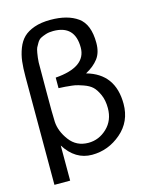

<svg xmlns="http://www.w3.org/2000/svg" viewBox="-120 -781 770 967"><g transform="rotate(-15 265.0 -298.0)"><path d="M42 106V-457Q42 -503 46 -537Q50 -571 62.5 -603.5Q75 -636 96 -656.5Q117 -677 152.5 -689.5Q188 -702 237 -702Q326 -702 378.5 -664.5Q431 -627 431 -530Q431 -480 407.5 -449Q384 -418 341 -395Q484 -355 484 -198Q484 -106 417 -48.5Q350 9 265 9Q178 9 124 -77V106ZM125 -510Q125 -477 124.5 -358Q124 -239 126 -200Q129 -150 165 -102Q201 -54 263 -54Q318 -54 360 -94Q402 -134 402 -198Q402 -239 388.5 -269Q375 -299 359 -314Q343 -329 314.5 -339Q286 -349 272 -351.5Q258 -354 233 -356Q227 -357 224 -357Q196 -359 188 -359V-414Q349 -426 349 -528Q349 -644 236 -644Q214 -644 197 -638.5Q180 -633 169 -627Q158 -621 149.5 -606.5Q141 -592 137.5 -585Q134 -578 130.5 -558Q127 -538 127 -534Q127 -530 125 -510Z"/></g></svg>

Font: Coval
Style: Light
Weight: 300
Foundry: Context Ltd
Version: Version 001.000